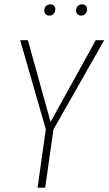

<svg xmlns="http://www.w3.org/2000/svg" viewBox="-20 -868 502 888"><path d="M208 -795.9Q197.8 -795.9 191.4 -802.2Q185.1 -808.6 185.1 -818.8Q185.1 -831.1 192.6 -839.6Q200.2 -848.1 212.9 -848.1Q223.1 -848.1 229.5 -841.8Q235.8 -835.4 235.8 -825.2Q235.8 -813 228.3 -804.4Q220.7 -795.9 208 -795.9ZM355 -795.9Q344.7 -795.9 338.4 -802.2Q332 -808.6 332 -818.8Q332 -831.1 339.6 -839.6Q347.2 -848.1 359.9 -848.1Q370.1 -848.1 376.5 -841.8Q382.8 -835.4 382.8 -825.2Q382.8 -813 375.2 -804.4Q367.7 -795.9 355 -795.9ZM461.9 -682.1 227.1 -269 189 0H153.8L191.9 -270L73.2 -682.1H108.9L213.9 -304.2L422.9 -682.1Z"/></svg>

Font: Fira Sans Compressed UltraLight
Style: Italic
Weight: 200
Width: 3
Italic angle: -8°
Designer: Carrois Corporate & Edenspiekermann AG
Foundry: Carrois Corporate GbR & Edenspiekermann AG
Version: Version 4.203;PS 004.203;hotconv 1.0.88;makeotf.lib2.5.64775